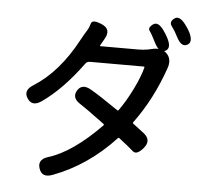

<svg xmlns="http://www.w3.org/2000/svg" viewBox="-60 -910 1120 1047"><g transform="rotate(5 500.0 -387.0)"><path d="M265 66Q208 87 192 38Q175 -11 233 -29Q364 -69 519 -228Q522 -232 518 -235Q411 -314 384 -331Q333 -362 358 -404Q383 -445 434 -415Q483 -387 586 -316Q590 -313 593 -317Q633 -373 667 -443Q700 -510 713 -561Q714 -566 709 -566H414Q399 -566 390 -554Q283 -407 171 -329Q122 -295 94 -337Q66 -379 117 -411Q255 -497 354 -683Q369 -711 386 -738Q394 -750 401 -774.5Q408 -799 461 -776Q515 -753 484 -699L462 -660Q459 -656 464 -656H673Q700 -656 726 -661L753 -667Q802 -676 829 -646Q856 -616 839 -568Q778 -393 678 -258Q675 -254 679 -251L738 -206Q786 -170 749 -125Q712 -81 690 -101Q668 -121 611 -165Q606 -169 602 -164Q453 -4 265 66ZM935 -705Q903 -689 876 -743Q860 -775 842.5 -798Q825 -821 852 -841Q879 -862 915 -813Q932 -790 940 -774Q966 -721 935 -705ZM819 -662Q787 -646 760 -699Q736 -747 724 -763Q712 -779 739 -799Q767 -819 801 -769Q812 -754 824 -731Q851 -678 819 -662Z"/></g></svg>

Font: Resource Han Rounded JP Medium
Style: Regular
Weight: 500
Designer: Cyano Hao (round all glyphs); Ryoko NISHIZUKA 西塚涼子 (kana, bopomofo & ideographs); Paul D. Hunt (Latin, Greek & Cyrillic)
Foundry: Cyano Hao
Version: 0.990